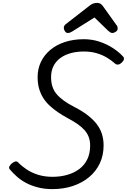

<svg xmlns="http://www.w3.org/2000/svg" viewBox="-20 -1286 877 1327"><path d="M342 21Q288 21 243 9.5Q198 -2 162.5 -20.5Q127 -39 99 -63.5Q71 -88 49 -114Q39 -125 45 -136Q51 -147 61 -156Q75 -167 85.5 -170Q96 -173 106 -163Q131 -137 165 -114.5Q199 -92 243.5 -78Q288 -64 343 -64Q399 -64 446.5 -78Q494 -92 529 -118.5Q564 -145 583.5 -185.5Q603 -226 603 -280Q603 -313 593 -339.5Q583 -366 563 -388Q543 -410 514 -430Q485 -450 447 -470Q412 -489 381 -510Q350 -531 324 -555Q298 -579 279.5 -608Q261 -637 250.5 -672.5Q240 -708 240 -753Q240 -810 262.5 -857.5Q285 -905 327 -940.5Q369 -976 428 -995.5Q487 -1015 559 -1015Q616 -1015 666 -998.5Q716 -982 757.5 -955.5Q799 -929 828 -898Q839 -888 836.5 -876.5Q834 -865 821 -853Q810 -842 797.5 -840Q785 -838 776 -846Q750 -869 718.5 -888Q687 -907 647.5 -918.5Q608 -930 559 -930Q510 -930 468.5 -918.5Q427 -907 396.5 -884.5Q366 -862 349.5 -829Q333 -796 333 -753Q333 -718 342 -689Q351 -660 370.5 -636.5Q390 -613 421 -590.5Q452 -568 497 -545Q546 -520 583.5 -491.5Q621 -463 646 -431.5Q671 -400 683.5 -362.5Q696 -325 696 -281Q696 -213 670 -157.5Q644 -102 596 -62Q548 -22 483.5 -0.5Q419 21 342 21ZM449 -1058Q437 -1058 429 -1070Q421 -1082 421 -1093Q421 -1103 424.5 -1108Q428 -1113 432 -1117L594 -1243Q609 -1256 622.5 -1261Q636 -1266 652 -1266Q665 -1266 675.5 -1259.5Q686 -1253 694 -1240L787 -1110Q792 -1103 792.5 -1097.5Q793 -1092 793 -1087Q793 -1075 780 -1066.5Q767 -1058 758 -1058Q748 -1058 741 -1063Q734 -1068 726 -1075L633 -1165L480 -1069Q473 -1065 465.5 -1061.5Q458 -1058 449 -1058Z"/></svg>

Font: Playwrite MX
Style: Regular
Weight: 400
Designer: Veronika Burian, José Scaglione
Foundry: TypeTogether
Version: Version 1.002